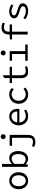

<svg xmlns="http://www.w3.org/2000/svg" viewBox="2188 -2992 1021 5436"><g transform="rotate(-90 2698.0 -273.5)"><path d="M60.1 -253.9Q60.1 -316.4 79.6 -367.7Q99.1 -418.9 132.1 -452.4Q165 -485.8 208.3 -503.9Q251.5 -522 299.8 -522Q348.1 -522 391.4 -503.9Q434.6 -485.8 467.8 -452.4Q501 -418.9 520.5 -367.7Q540 -316.4 540 -253.9Q540 -192.4 520.5 -141.1Q501 -89.8 467.8 -56.6Q434.6 -23.4 391.4 -5.1Q348.1 13.2 299.8 13.2Q251.5 13.2 208.3 -5.1Q165 -23.4 132.1 -56.6Q99.1 -89.8 79.6 -141.1Q60.1 -192.4 60.1 -253.9ZM187.5 -109.9Q230 -55.2 299.8 -55.2Q369.6 -55.2 412.4 -109.9Q455.1 -164.6 455.1 -253.9Q455.1 -343.3 412.1 -398.7Q369.1 -454.1 299.8 -454.1Q230.5 -454.1 187.7 -398.7Q145 -343.3 145 -253.9Q145 -164.6 187.5 -109.9Z M919.4 13.2Q884.3 13.2 843.8 -5.9Q803.2 -24.9 768.6 -57.1H765.6L758.8 0H692.4V-727.1H774.4V-543L772.5 -442.9Q807.6 -479.5 851.3 -500.7Q895 -522 937.5 -522Q1034.2 -522 1086.9 -452.9Q1139.6 -383.8 1139.6 -263.2Q1139.6 -199.7 1121.6 -147Q1103.5 -94.2 1073 -59.6Q1042.5 -24.9 1002.9 -5.9Q963.4 13.2 919.4 13.2ZM906.7 -56.2Q971.7 -56.2 1013.2 -112.3Q1054.7 -168.5 1054.7 -262.2Q1054.7 -351.6 1021.2 -402.3Q987.8 -453.1 917.5 -453.1Q847.7 -453.1 774.4 -375V-118.2Q806.6 -87.4 842.3 -71.8Q877.9 -56.2 906.7 -56.2Z M1477.1 -692.9Q1477.1 -724.1 1497.3 -744.1Q1517.6 -764.2 1547.4 -764.2Q1577.1 -764.2 1597.2 -744.1Q1617.2 -724.1 1617.2 -692.9Q1617.2 -662.6 1597.2 -643.3Q1577.1 -624 1547.4 -624Q1517.6 -624 1497.3 -643.3Q1477.1 -662.6 1477.1 -692.9ZM1393.1 216.8Q1320.3 216.8 1254.4 183.1L1281.2 122.1Q1338.4 149.9 1392.1 149.9Q1462.9 149.9 1489 117.9Q1515.1 85.9 1515.1 9.8V-442.9H1289.1V-509.8H1597.2V2.9Q1597.2 52.2 1587.2 89.8Q1577.1 127.4 1554.4 156.7Q1531.7 186 1491.2 201.4Q1450.7 216.8 1393.1 216.8Z M2128.9 13.2Q2056.2 13.2 1997.3 -18.3Q1938.5 -49.8 1903.1 -111.3Q1867.7 -172.9 1867.7 -253.9Q1867.7 -302.2 1881.1 -345.2Q1894.5 -388.2 1918.2 -420.2Q1941.9 -452.1 1973.1 -475.3Q2004.4 -498.5 2040.8 -510.3Q2077.1 -522 2114.7 -522Q2218.3 -522 2277.1 -457.3Q2335.9 -392.6 2335.9 -283.2Q2335.9 -254.9 2333 -234.9H1952.6Q1955.6 -152.8 2007.1 -103.5Q2058.6 -54.2 2138.7 -54.2Q2214.4 -54.2 2286.6 -102.1L2315.9 -46.9Q2226.6 13.2 2128.9 13.2ZM1951.7 -294.9H2259.8Q2259.8 -372.6 2221.7 -414.8Q2183.6 -457 2115.7 -457Q2054.2 -457 2007.8 -413.1Q1961.4 -369.1 1951.7 -294.9Z M2744.6 13.2Q2687.5 13.2 2638.9 -5.1Q2590.3 -23.4 2554.7 -56.9Q2519 -90.3 2498.8 -141.1Q2478.5 -191.9 2478.5 -253.9Q2478.5 -316.4 2500.2 -367.7Q2522 -418.9 2559.1 -452.4Q2596.2 -485.8 2645.3 -503.9Q2694.3 -522 2749.5 -522Q2853 -522 2926.3 -446.8L2885.3 -394Q2822.3 -454.1 2752.4 -454.1Q2668.5 -454.1 2616 -398.7Q2563.5 -343.3 2563.5 -253.9Q2563.5 -164.6 2615 -109.9Q2666.5 -55.2 2750.5 -55.2Q2827.6 -55.2 2901.4 -120.1L2937.5 -66.9Q2852.1 13.2 2744.6 13.2Z M3391.1 13.2Q3339.4 13.2 3302.5 -1.7Q3265.6 -16.6 3244.4 -45.2Q3223.1 -73.7 3213.6 -110.8Q3204.1 -147.9 3204.1 -196.8V-442.9H3066.9V-509.8H3207V-660.2L3286.1 -710V-509.8H3524.9V-442.9H3286.1V-195.8Q3286.1 -123.5 3313.7 -89.4Q3341.3 -55.2 3409.2 -55.2Q3470.7 -55.2 3525.9 -78.1L3543.9 -18.1Q3463.4 13.2 3391.1 13.2Z M3847.7 -692.9Q3847.7 -724.1 3867.7 -744.1Q3887.7 -764.2 3917.5 -764.2Q3947.3 -764.2 3967.5 -744.1Q3987.8 -724.1 3987.8 -692.9Q3987.8 -662.6 3967.5 -643.3Q3947.3 -624 3917.5 -624Q3887.7 -624 3867.7 -643.3Q3847.7 -662.6 3847.7 -692.9ZM3697.8 0V-67.9H3886.7V-442.9H3697.8V-509.8H3968.8V-67.9H4157.7V0Z M4439.5 0V-442.9H4300.3V-503.9L4439.5 -509.8V-533.2Q4439.5 -629.9 4488.5 -684.3Q4537.6 -738.8 4635.3 -738.8Q4710.4 -738.8 4775.4 -709L4756.3 -647Q4706.5 -671.9 4643.1 -671.9Q4520.5 -671.9 4520.5 -536.1V-509.8H4724.1V-442.9H4520.5V0Z M5106.9 13.2Q5040 13.2 4978.8 -9Q4917.5 -31.2 4868.7 -66.9L4908.7 -121.1Q4952.6 -86.9 5000.5 -69.3Q5048.3 -51.8 5109.9 -51.8Q5172.4 -51.8 5206.1 -74.7Q5239.7 -97.7 5239.7 -133.8Q5239.7 -164.6 5204.3 -188Q5168.9 -211.4 5082 -233.9Q5000 -255.4 4948.5 -291.7Q4897 -328.1 4897 -377.9Q4897 -441.4 4950.4 -481.7Q5003.9 -522 5101.1 -522Q5153.3 -522 5205.3 -503.9Q5257.3 -485.8 5295.9 -458L5255.9 -403.8Q5183.6 -458 5101.1 -458Q5037.6 -458 5009.3 -437Q4981 -416 4981 -381.8Q4981 -352.5 5018.8 -331.3Q5056.6 -310.1 5128.9 -291Q5231 -263.7 5276.9 -229.5Q5322.8 -195.3 5322.8 -139.2Q5322.8 -74.2 5265.1 -30.5Q5207.5 13.2 5106.9 13.2Z"/></g></svg>

Font: Office Code Pro D
Style: Regular
Weight: 400
Designer: Nathan Rutzky & Paul D. Hunt
Foundry: Adobe Systems Incorporated
Version: Version 1.004;PS 001.004;hotconv 1.0.70;makeotf.lib2.5.58329